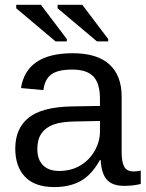

<svg xmlns="http://www.w3.org/2000/svg" viewBox="-20 -756 596 786"><path d="M202.1 9.8Q122.6 9.8 82.5 -32.2Q42.5 -74.2 42.5 -147.5Q42.5 -229.5 96.4 -273.4Q150.4 -317.4 270.5 -320.3L389.2 -322.3V-351.1Q389.2 -415.5 361.8 -443.4Q334.5 -471.2 275.9 -471.2Q216.8 -471.2 189.9 -451.2Q163.1 -431.2 157.7 -387.2L65.9 -395.5Q88.4 -538.1 277.8 -538.1Q377.4 -538.1 427.7 -492.4Q478 -446.8 478 -360.4V-132.8Q478 -93.8 488.3 -74Q498.5 -54.2 527.3 -54.2Q541 -54.2 556.2 -57.6V-2.9Q524.4 4.9 488.3 4.9Q439.5 4.9 417.2 -20.8Q395 -46.4 392.1 -101.1H389.2Q355.5 -40.5 310.8 -15.4Q266.1 9.8 202.1 9.8ZM389.2 -260.7 293 -258.8Q231.4 -258.3 199.2 -246.1Q167 -234.4 149.9 -210Q132.8 -185.5 132.8 -146Q132.8 -103 156 -79.6Q179.2 -56.2 222.2 -56.2Q271 -56.2 308.1 -78.1Q345.7 -100.1 367.4 -138.4Q389.2 -176.8 389.2 -217.3ZM377 -586.4 215.8 -722.2V-736.3H316.9L422.9 -596.2V-586.4ZM207.5 -586.4 46.4 -722.2V-736.3H147.5L253.4 -596.2V-586.4Z"/></svg>

Font: Arimo
Style: Regular
Weight: 400
Designer: Steve Matteson
Foundry: Monotype Imaging Inc.
Version: Version 1.33